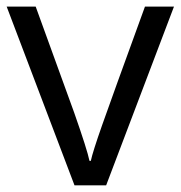

<svg xmlns="http://www.w3.org/2000/svg" viewBox="-20 -555 541 575"><path d="M203.1 0 0 -535.2H86.9L202.1 -217.8Q241.2 -106.4 248 -73.2H252Q257.3 -99.1 285.9 -180.4Q314.5 -261.7 414.1 -535.2H501L297.9 0Z"/></svg>

Font: Sahel FD
Style: FD
Weight: 400
Foundry: Saber Rastikerdar (saber.rastikerdar@gmail.com)
Version: Version 3.3.1